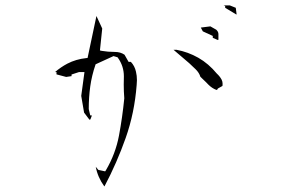

<svg xmlns="http://www.w3.org/2000/svg" viewBox="-20 -729 1040 697"><path d="M327.6 -123.5Q334.5 -85.9 358.4 -52.7H359.4Q404.3 -137.7 436.3 -228.3Q468.3 -318.8 476.1 -420.4Q477.1 -431.2 477.1 -438Q477.1 -454.1 473.6 -468.8Q469.2 -489.3 455.1 -504.4H451.2H446.8L432.1 -530.3Q417.5 -540.5 396.5 -540.5Q371.6 -540.5 349.1 -544.4L342.8 -545.9L351.1 -625.5L330.1 -670.9L297.9 -518.6L293 -518.1Q255.9 -514.2 224.6 -498Q200.7 -485.4 179.7 -467.3H185.1V-459L220.2 -449.7L239.7 -452.6V-458.5L266.6 -467.3H278.3H286.6L274.9 -380.9L285.2 -320.3L304.7 -294.4L308.1 -295.4L313 -308.1V-310.1H307.6L302.2 -333V-334Q302.2 -375.5 307.6 -415Q313 -454.6 327.1 -495.6L392.1 -525.4L406.7 -521L408.2 -519Q429.7 -488.8 429.7 -451.7L429.2 -421.9Q429.2 -397 431.2 -372.1Q424.3 -302.7 411.9 -236.6Q399.4 -170.4 364.7 -111.3L361.8 -106.9L336.9 -112.3Q331.1 -118.7 327.6 -123.5ZM788.1 -424.3Q788.1 -432.6 784.7 -439.5Q778.3 -451.7 767.1 -461.9Q737.3 -498 700 -519.3Q662.6 -540.5 620.6 -548.3H609.9L667 -499.5Q677.7 -489.7 690.4 -477.3Q703.1 -464.8 707.5 -450.2Q720.7 -438 728.3 -430.2Q735.8 -422.4 736.3 -421.9Q749.5 -408.7 765.1 -402.8H768.1L771 -407.7L787.6 -417Q788.1 -420.9 788.1 -424.3ZM772.9 -605.5Q772.9 -613.8 765.1 -621.1L743.7 -633.3L709 -628.9L716.3 -615.2L752.4 -598.6V-591.8L770 -584L772.9 -584.5ZM797.4 -707V-700.7L837.9 -676.3L838.9 -677.2L835.9 -700.7L814 -709.5H791.5Z"/></svg>

Font: Bakudai
Style: ExtraLight
Weight: 200
Version: Version 1.48